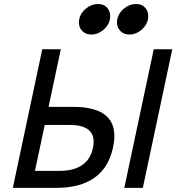

<svg xmlns="http://www.w3.org/2000/svg" viewBox="-20 -916 886 936"><path d="M252.4 0H42.5L186 -675.8H276.4L216.8 -395H336.4Q537.6 -395 537.6 -252.9Q537.6 -227.5 531.2 -197.8Q489.3 0 252.4 0ZM270 -83Q409.2 -83 433.1 -194.8Q436.5 -211.4 436.5 -225.6Q436.5 -307.1 317.9 -307.1H198.2L150.4 -83ZM676.3 0H585.9L729.5 -675.8H819.8ZM425.8 -747.6Q394.5 -747.6 377.4 -769.5Q364.7 -784.7 364.7 -806.2Q364.7 -846.2 399.9 -875Q426.3 -896.5 457.5 -896.5Q488.3 -896.5 504.9 -875Q517.1 -858.9 517.1 -837.9Q517.1 -797.9 482.9 -769.5Q456.5 -747.6 425.8 -747.6ZM611.3 -747.6Q580.1 -747.6 563 -769.5Q550.3 -784.7 550.3 -806.2Q550.3 -846.2 585.4 -875Q611.8 -896.5 643.1 -896.5Q673.8 -896.5 690.4 -875Q702.6 -858.9 702.6 -837.9Q702.6 -797.9 668.5 -769.5Q642.1 -747.6 611.3 -747.6Z"/></svg>

Font: Cadman
Style: Italic
Weight: 400
Italic angle: -12°
Designer: Paul James MIller
Foundry: High-Logic / Made with FontCreator
Version: Version 2.114;March 28, 2021;FontCreator 13.0.0.2683 64-bit